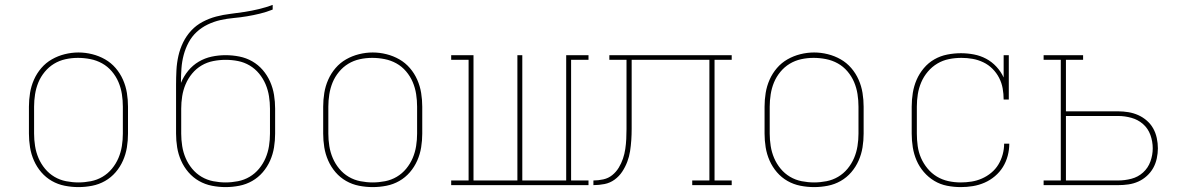

<svg xmlns="http://www.w3.org/2000/svg" viewBox="-20 -755 4840 783"><path d="M300 8Q272 8 244 2.5Q216 -3 191.5 -17Q167 -31 148.5 -52.5Q130 -74 118.5 -100Q107 -126 102.5 -154Q98 -182 98 -210V-320Q98 -348 102.5 -376Q107 -404 118.5 -430Q130 -456 148.5 -477.5Q167 -499 191.5 -513Q216 -527 244 -534Q272 -541 300 -541Q328 -541 356 -534Q384 -527 408.5 -513Q433 -499 451.5 -477.5Q470 -456 481.5 -430Q493 -404 497.5 -376Q502 -348 502 -320V-210Q502 -182 497.5 -154Q493 -126 481.5 -100Q470 -74 451.5 -52.5Q433 -31 408.5 -17Q384 -3 356 2.5Q328 8 300 8ZM300 -11Q325 -11 350.5 -16Q376 -21 398 -34Q420 -47 436.5 -67Q453 -87 463 -110.5Q473 -134 477 -159.5Q481 -185 481 -210V-320Q481 -346 477 -371.5Q473 -397 463 -420.5Q453 -444 436 -464Q419 -484 396.5 -496.5Q374 -509 348.5 -514Q323 -519 298 -519Q272 -519 247 -513.5Q222 -508 200.5 -495Q179 -482 162.5 -462Q146 -442 136.5 -419Q127 -396 123 -370.5Q119 -345 119 -320V-210Q119 -185 123 -159.5Q127 -134 137 -110.5Q147 -87 163.5 -67Q180 -47 202 -34Q224 -21 249.5 -16Q275 -11 300 -11Z M900 8Q872 8 844 2.5Q816 -3 791.5 -17Q767 -31 748.5 -52.5Q730 -74 718.5 -100Q707 -126 702.5 -154Q698 -182 698 -210V-312Q698 -336 698 -360.5Q698 -385 698 -409Q698 -439 699.5 -468.5Q701 -498 707.5 -527Q714 -556 727 -582.5Q740 -609 760 -630.5Q780 -652 806.5 -666Q833 -680 861.5 -687.5Q890 -695 919.5 -698.5Q949 -702 978 -706.5Q1007 -711 1036 -718Q1065 -725 1092 -735V-716Q1067 -706 1040.5 -699.5Q1014 -693 987 -688.5Q960 -684 932.5 -681.5Q905 -679 878.5 -673Q852 -667 827 -655Q802 -643 782 -624.5Q762 -606 749 -581.5Q736 -557 729 -530.5Q722 -504 720 -476.5Q718 -449 718 -422Q718 -421 718 -420Q718 -419 718 -417Q729 -444 747.5 -466.5Q766 -489 790.5 -503.5Q815 -518 843 -524Q871 -530 900 -530Q928 -530 956 -524.5Q984 -519 1008.5 -505Q1033 -491 1051.5 -469.5Q1070 -448 1081.5 -422Q1093 -396 1097.5 -368Q1102 -340 1102 -312V-210Q1102 -182 1097.5 -154Q1093 -126 1081.5 -100Q1070 -74 1051.5 -52.5Q1033 -31 1008.5 -17Q984 -3 956 2.5Q928 8 900 8ZM900 -11Q925 -11 950.5 -16Q976 -21 998 -34Q1020 -47 1036.5 -67Q1053 -87 1063 -110.5Q1073 -134 1077 -159.5Q1081 -185 1081 -210V-312Q1081 -337 1077 -362.5Q1073 -388 1063 -411.5Q1053 -435 1036.5 -455Q1020 -475 998 -488Q976 -501 951 -506Q926 -511 900 -511Q875 -511 849.5 -506Q824 -501 802 -488Q780 -475 763.5 -455Q747 -435 737 -411.5Q727 -388 723 -362.5Q719 -337 719 -312V-210Q719 -185 723 -159.5Q727 -134 737 -110.5Q747 -87 763.5 -67Q780 -47 802 -34Q824 -21 849.5 -16Q875 -11 900 -11Z M1500 8Q1472 8 1444 2.5Q1416 -3 1391.5 -17Q1367 -31 1348.5 -52.5Q1330 -74 1318.5 -100Q1307 -126 1302.5 -154Q1298 -182 1298 -210V-320Q1298 -348 1302.5 -376Q1307 -404 1318.5 -430Q1330 -456 1348.5 -477.5Q1367 -499 1391.5 -513Q1416 -527 1444 -534Q1472 -541 1500 -541Q1528 -541 1556 -534Q1584 -527 1608.5 -513Q1633 -499 1651.5 -477.5Q1670 -456 1681.5 -430Q1693 -404 1697.5 -376Q1702 -348 1702 -320V-210Q1702 -182 1697.5 -154Q1693 -126 1681.5 -100Q1670 -74 1651.5 -52.5Q1633 -31 1608.5 -17Q1584 -3 1556 2.5Q1528 8 1500 8ZM1500 -11Q1525 -11 1550.5 -16Q1576 -21 1598 -34Q1620 -47 1636.5 -67Q1653 -87 1663 -110.5Q1673 -134 1677 -159.5Q1681 -185 1681 -210V-320Q1681 -346 1677 -371.5Q1673 -397 1663 -420.5Q1653 -444 1636 -464Q1619 -484 1596.5 -496.5Q1574 -509 1548.5 -514Q1523 -519 1498 -519Q1472 -519 1447 -513.5Q1422 -508 1400.5 -495Q1379 -482 1362.5 -462Q1346 -442 1336.5 -419Q1327 -396 1323 -370.5Q1319 -345 1319 -320V-210Q1319 -185 1323 -159.5Q1327 -134 1337 -110.5Q1347 -87 1363.5 -67Q1380 -47 1402 -34Q1424 -21 1449.5 -16Q1475 -11 1500 -11Z M1820 0V-19H1891V-511H1820V-530H1911V-19H2090V-530H2110V-19H2289V-530H2380V-511H2309V-19H2380V0Z M2400 0V-19Q2420 -19 2440.5 -23.5Q2461 -28 2477 -41Q2493 -54 2503.5 -71.5Q2514 -89 2520.5 -108Q2527 -127 2530 -147.5Q2533 -168 2534 -188.5Q2535 -209 2535 -229Q2535 -249 2535 -270Q2535 -273 2535 -276.5Q2535 -280 2535 -283V-511H2465V-530H2964V-511H2894V-19H2964V0H2803V-19H2873V-511H2556V-282Q2556 -280 2556 -278.5Q2556 -277 2556 -275Q2556 -252 2556 -229.5Q2556 -207 2554.5 -184Q2553 -161 2549.5 -138.5Q2546 -116 2538 -95Q2530 -74 2517.5 -55Q2505 -36 2486.5 -22.5Q2468 -9 2445.5 -4.5Q2423 0 2400 0Z M3300 8Q3272 8 3244 2.5Q3216 -3 3191.5 -17Q3167 -31 3148.5 -52.5Q3130 -74 3118.5 -100Q3107 -126 3102.5 -154Q3098 -182 3098 -210V-320Q3098 -348 3102.5 -376Q3107 -404 3118.5 -430Q3130 -456 3148.5 -477.5Q3167 -499 3191.5 -513Q3216 -527 3244 -534Q3272 -541 3300 -541Q3328 -541 3356 -534Q3384 -527 3408.5 -513Q3433 -499 3451.5 -477.5Q3470 -456 3481.5 -430Q3493 -404 3497.5 -376Q3502 -348 3502 -320V-210Q3502 -182 3497.5 -154Q3493 -126 3481.5 -100Q3470 -74 3451.5 -52.5Q3433 -31 3408.5 -17Q3384 -3 3356 2.5Q3328 8 3300 8ZM3300 -11Q3325 -11 3350.5 -16Q3376 -21 3398 -34Q3420 -47 3436.5 -67Q3453 -87 3463 -110.5Q3473 -134 3477 -159.5Q3481 -185 3481 -210V-320Q3481 -346 3477 -371.5Q3473 -397 3463 -420.5Q3453 -444 3436 -464Q3419 -484 3396.5 -496.5Q3374 -509 3348.5 -514Q3323 -519 3298 -519Q3272 -519 3247 -513.5Q3222 -508 3200.5 -495Q3179 -482 3162.5 -462Q3146 -442 3136.5 -419Q3127 -396 3123 -370.5Q3119 -345 3119 -320V-210Q3119 -185 3123 -159.5Q3127 -134 3137 -110.5Q3147 -87 3163.5 -67Q3180 -47 3202 -34Q3224 -21 3249.5 -16Q3275 -11 3300 -11Z M3898 8Q3870 8 3842 2.5Q3814 -3 3790 -17.5Q3766 -32 3747.5 -53.5Q3729 -75 3718 -100.5Q3707 -126 3702.5 -154Q3698 -182 3698 -210V-320Q3698 -348 3702.5 -376Q3707 -404 3718 -429.5Q3729 -455 3747.5 -477Q3766 -499 3790.5 -513Q3815 -527 3843 -532.5Q3871 -538 3899 -538Q3925 -538 3951.5 -533Q3978 -528 4001.5 -515.5Q4025 -503 4043.5 -483Q4062 -463 4073 -439V-530H4094V-349H4073Q4073 -372 4069 -394.5Q4065 -417 4054.5 -437.5Q4044 -458 4027.5 -474.5Q4011 -491 3990 -501Q3969 -511 3946.5 -515Q3924 -519 3901 -519Q3875 -519 3850 -514Q3825 -509 3803 -496Q3781 -483 3764 -463Q3747 -443 3737 -419.5Q3727 -396 3723 -371Q3719 -346 3719 -320V-210Q3719 -185 3722.5 -159.5Q3726 -134 3736 -111Q3746 -88 3762.5 -68Q3779 -48 3800.5 -35Q3822 -22 3847 -16.5Q3872 -11 3898 -11Q3920 -11 3942 -14.5Q3964 -18 3984.5 -27Q4005 -36 4022.5 -50.5Q4040 -65 4051.5 -84Q4063 -103 4069 -125Q4075 -147 4075 -169H4096Q4096 -144 4089.5 -119.5Q4083 -95 4070 -74Q4057 -53 4037.5 -36.5Q4018 -20 3995 -10Q3972 0 3947.5 4Q3923 8 3898 8Z M4236 0V-19H4306V-511H4236V-530H4397V-511H4327V-301H4540Q4561 -301 4582 -297.5Q4603 -294 4622 -285.5Q4641 -277 4657 -263Q4673 -249 4683 -231Q4693 -213 4697.5 -192Q4702 -171 4702 -150Q4702 -130 4697.5 -109Q4693 -88 4683 -70Q4673 -52 4657 -37.5Q4641 -23 4622 -14.5Q4603 -6 4582 -3Q4561 0 4540 0ZM4327 -19H4540Q4567 -19 4594 -26Q4621 -33 4641.5 -51.5Q4662 -70 4671.5 -96.5Q4681 -123 4681 -150Q4681 -178 4671.5 -204.5Q4662 -231 4641.5 -249Q4621 -267 4594 -274.5Q4567 -282 4540 -282H4327Z"/></svg>

Font: Iosevka Slab Thin Extended
Style: Regular
Weight: 100
Width: 7
Monospace: yes
Designer: Belleve Invis
Foundry: Belleve Invis
Version: Version 11.1.1; ttfautohint (v1.8.3)